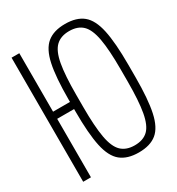

<svg xmlns="http://www.w3.org/2000/svg" viewBox="-194 -936 988 1072"><g transform="rotate(-30 300.0 -400.0)"><path d="M387 14Q314 14 271.5 -20.5Q229 -55 211.5 -136.5Q194 -218 194 -360V-440Q194 -582 211.5 -663.5Q229 -745 271.5 -779.5Q314 -814 387 -814Q461 -814 503 -779.5Q545 -745 562.5 -663.5Q580 -582 580 -440V-360Q580 -218 562.5 -136.5Q545 -55 503 -20.5Q461 14 387 14ZM35 0V-800H85V0ZM58 -377V-423H225V-377ZM387 -32Q442 -32 473 -62Q504 -92 517 -164Q530 -236 530 -360V-440Q530 -565 517 -636.5Q504 -708 473 -738Q442 -768 387 -768Q333 -768 301.5 -738Q270 -708 257 -636.5Q244 -565 244 -440V-360Q244 -236 257 -164Q270 -92 301.5 -62Q333 -32 387 -32Z"/></g></svg>

Font: Victor Mono Thin
Style: Regular
Weight: 100
Monospace: yes
Designer: Rune Bjørnerås
Version: Version 1.561;gftools[0.9.30]